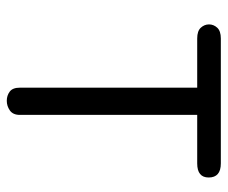

<svg xmlns="http://www.w3.org/2000/svg" viewBox="-73 -598 678 572"><g transform="rotate(90 266.0 -312.0)"><path d="M466.8 -630.9Q508.8 -630.9 508.8 -594.7Q508.8 -560.5 466.8 -560.5H322.3V-32.2Q322.3 -11.7 309.1 -2.4Q295.9 6.8 280.3 6.8Q264.6 6.8 252.9 -2Q241.2 -10.7 241.2 -32.2V-560.5H94.7Q72.3 -560.5 62.5 -571.3Q52.7 -582 52.7 -595.7Q52.7 -609.4 62.5 -620.1Q72.3 -630.9 94.7 -630.9Z"/></g></svg>

Font: Jura
Style: DemiBold
Weight: 600
Version: Version 2.4